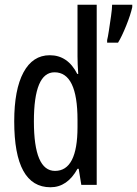

<svg xmlns="http://www.w3.org/2000/svg" viewBox="-20 -780 578 810"><path d="M212 -59Q123 -59 123 -268Q123 -475 210 -475Q307 -475 307 -274V-244Q307 -59 212 -59ZM193 10Q264 10 307 -68H312L323 0H388V-760H307V-542Q307 -513 310 -468H306Q266 -547 190 -547Q118 -547 79 -474.5Q40 -402 40 -268Q40 10 193 10ZM538 -760H453Q453 -744 448.5 -712.5Q444 -681 439.5 -651.5Q435 -622 432 -611V-600H478Q494 -626 512.5 -672Q531 -718 538 -750Z"/></svg>

Font: Noto Sans Display Condensed
Style: Regular
Weight: 400
Width: 3
Designer: Monotype Design Team
Foundry: Monotype Imaging Inc.
Version: Version 1.900